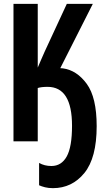

<svg xmlns="http://www.w3.org/2000/svg" viewBox="-20 -734 540 997"><path d="M482 -79Q482 -228 430.5 -298.5Q379 -369 307 -379Q301 -380 293 -380L462 -714H327L212 -466Q203 -447 194 -425Q185 -403 176 -383V-714H50V0H176V-277Q195 -283 227 -283Q354 -283 354 -81Q354 29 326.5 78.5Q299 128 247 128Q211 128 183 112V228Q196 234 214 238.5Q232 243 255 243Q354 243 418 164.5Q482 86 482 -79Z"/></svg>

Font: Noto Sans Mono UI Condensed
Style: Bold
Weight: 700
Width: 3
Designer: Monotype Design team
Foundry: Monotype Imaging Inc.
Version: 1.000